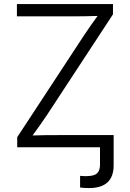

<svg xmlns="http://www.w3.org/2000/svg" viewBox="-20 -748 662 975"><path d="M386.7 204.1V145Q395 146 403.6 146.2Q412.1 146.5 417.5 146.5Q456.5 146.5 472.2 132.8Q487.8 119.1 487.8 88.9V0H67.4V-51.3L404.3 -564.9Q420.9 -590.3 439 -616Q457 -641.6 475.6 -667Q438.5 -665.5 401.6 -665.3Q364.7 -665 328.1 -665H65.9V-727.5H553.7V-675.3L219.2 -165Q201.7 -138.7 183.1 -112.5Q164.6 -86.4 145.5 -60.1Q181.6 -61.5 217.8 -61.8Q253.9 -62 290 -62H557.1V91.3Q557.1 207 432.1 207Q405.3 207 386.7 204.1Z"/></svg>

Font: Inter Light
Style: Regular
Weight: 300
Designer: Rasmus Andersson
Foundry: rsms
Version: Version 4.000;git-a52131595